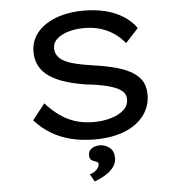

<svg xmlns="http://www.w3.org/2000/svg" viewBox="-62 -768 996 1069"><g transform="rotate(-5 436.5 -233.5)"><path d="M445 10Q374 10 313.5 -5Q253 -20 203 -50Q153 -80 112 -126L182 -215Q243 -147 306 -117Q369 -87 448 -87Q497 -87 542 -99.5Q587 -112 615 -136.5Q643 -161 643 -198Q643 -221 628.5 -237Q614 -253 589.5 -263.5Q565 -274 535.5 -281Q506 -288 477 -292.5Q448 -297 425 -299Q361 -309 309.5 -325Q258 -341 221.5 -365.5Q185 -390 166 -425Q147 -460 147 -505Q147 -553 169.5 -591Q192 -629 232.5 -655.5Q273 -682 327 -696Q381 -710 444 -710Q511 -710 566.5 -696Q622 -682 665.5 -654.5Q709 -627 737 -587L665 -509Q638 -543 603.5 -566Q569 -589 528 -601Q487 -613 441 -613Q390 -613 350 -601Q310 -589 286.5 -567.5Q263 -546 263 -515Q263 -490 277 -471Q291 -452 317 -439.5Q343 -427 380 -418.5Q417 -410 463 -403Q522 -395 575.5 -382.5Q629 -370 670.5 -349.5Q712 -329 735.5 -296.5Q759 -264 759 -214Q759 -147 720 -96Q681 -45 611 -17.5Q541 10 445 10ZM424 243 400 201Q414 198 426 190Q438 182 446 170.5Q454 159 454 149Q454 141 448.5 137.5Q443 134 434 131Q423 128 414 121Q405 114 405 94Q405 70 424 57.5Q443 45 470 45Q498 45 523 64Q548 83 548 122Q548 147 535 167Q522 187 502 202Q482 217 461 227Q440 237 424 243Z"/></g></svg>

Font: Lexend Tera
Style: Regular
Weight: 400
Designer: Bonnie Shaver-Troup, Thomas Jockin
Foundry: Lexend
Version: Version 1.007